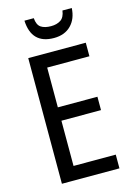

<svg xmlns="http://www.w3.org/2000/svg" viewBox="-136 -986 728 1054"><g transform="rotate(-15 228.5 -459.0)"><path d="M329 -918Q324 -880 302 -865.5Q280 -851 247 -851Q211 -851 190 -865Q169 -879 166 -918H113Q119 -784 246 -784Q307 -784 343 -820.5Q379 -857 382 -918ZM407 -78H167V-335H392V-411H167V-637H407V-714H80V0H407Z"/></g></svg>

Font: Noto Sans Display SemiCondensed
Style: Regular
Weight: 400
Width: 4
Designer: Monotype Design team
Foundry: Monotype Imaging Inc.
Version: 1.000